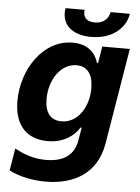

<svg xmlns="http://www.w3.org/2000/svg" viewBox="-62 -784 759 1043"><g transform="rotate(5 317.5 -262.0)"><path d="M498.2 -735.8C492.2 -702.4 467.7 -672.2 417.3 -672.2C365.8 -672.2 351.6 -703.1 356.9 -735.8H252.5C237.9 -649.9 296.2 -592.3 404.1 -592.3C511.4 -592.3 589.1 -649.9 603.7 -735.8ZM225.1 212.4C384.6 212.4 506.4 139.9 533.4 -24.1L619.7 -545.5H469.5L454.5 -453.8H448.5C436.4 -498.2 399.5 -552.6 308.2 -552.6C146 -552.6 35.9 -382.1 35.9 -211.6C35.9 -68.5 113.3 -7.8 218.8 -7.8C305.8 -7.8 362.6 -51.5 389.9 -96.6H396.3L384.6 -26.3C368.6 70.7 290.8 94.8 218.8 94.8C163.7 94.8 107.2 81.3 46.9 47.2L27 168.7C90.6 201.7 167.3 212.4 225.1 212.4ZM283.4 -121.4C224.1 -121.4 192.5 -161.2 192.8 -235.8C192.5 -340.6 253.9 -432.2 339.5 -432.2C398.1 -432.2 430 -390.3 430 -313.6C430 -209.5 371.1 -121.4 283.4 -121.4Z"/></g></svg>

Font: TID UI
Style: Bold Italic
Weight: 700
Italic angle: -9.39999°
Designer: The TID Project Authors
Foundry: Bakken & Bæck
Version: Version 1.001;hotconv 1.0.109;makeotfexe 2.5.65596